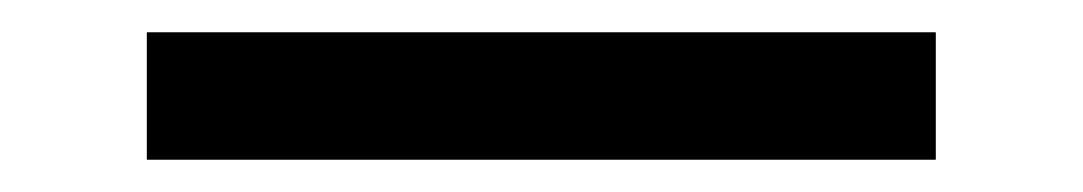

<svg xmlns="http://www.w3.org/2000/svg" viewBox="-20 16 671 119"><path d="M71 115V36H560V115Z"/></svg>

Font: DM Sans 9pt
Style: Regular
Weight: 400
Designer: Colophon Foundry, Jonny Pinhorn
Foundry: Colophon Foundry
Version: Version 4.004;gftools[0.9.30]